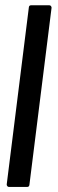

<svg xmlns="http://www.w3.org/2000/svg" viewBox="-20 -720 225 740"><path d="M91.3 -692.4Q92.3 -699.7 100.1 -699.7H169.9Q173.8 -699.7 176.3 -696.8Q179.2 -692.9 178.7 -689.9L93.3 -7.3Q92.3 0.5 84.5 0.5H14.6Q10.7 0.5 8.3 -2.4Q5.4 -6.3 5.9 -9.3Z"/></svg>

Font: Silence Rounded
Style: Regular
Weight: 400
Designer: Lilo Joris
Foundry: Lilo Joris
Version: Version 1.019;Fontself Maker 3.5.7